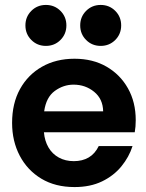

<svg xmlns="http://www.w3.org/2000/svg" viewBox="-20 -746 593 778"><path d="M282 12Q204 12 147.5 -22Q91 -56 60 -115Q29 -174 29 -248Q29 -327 61 -385Q93 -443 150 -475.5Q207 -508 282 -508Q356 -508 411.5 -476Q467 -444 498.5 -388Q530 -332 530 -259Q530 -246 529 -233.5Q528 -221 526 -210H158Q161 -175 176.5 -148.5Q192 -122 218.5 -107.5Q245 -93 279 -93Q314 -93 339.5 -108Q365 -123 380 -154H517Q503 -110 472 -72Q441 -34 393.5 -11Q346 12 282 12ZM159 -295H398Q397 -345 361.5 -374Q326 -403 278 -403Q237 -403 202 -377.5Q167 -352 159 -295ZM166 -560Q131 -560 107 -584Q83 -608 83 -643Q83 -678 107 -702Q131 -726 166 -726Q201 -726 225 -702Q249 -678 249 -643Q249 -608 225 -584Q201 -560 166 -560ZM388 -560Q353 -560 329 -584Q305 -608 305 -643Q305 -678 329 -702Q353 -726 388 -726Q423 -726 447 -702Q471 -678 471 -643Q471 -608 447 -584Q423 -560 388 -560Z"/></svg>

Font: Rethink Sans
Style: Bold
Weight: 700
Designer: The Rethink Sans project authors (Hans Thiessen). DM Sans designed by Colophon Foundry.
Foundry: Rethink Communications LLC
Version: Version 1.001